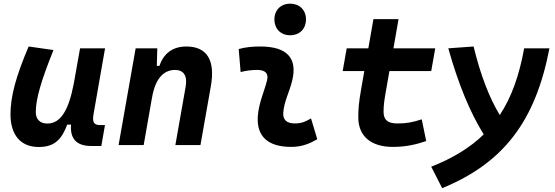

<svg xmlns="http://www.w3.org/2000/svg" viewBox="-20 -776 2970 1027"><path d="M187 10.3C275.4 10.3 311.5 -34.7 339.4 -109.4H359.9C354 -32.7 390.1 4.9 468.8 4.9H522L541.5 -106.9H518.1C481.9 -106.9 472.7 -120.6 480.5 -166.5L542 -517.6H408.2L374 -325.2V-325.7C347.7 -189.5 305.7 -115.2 233.4 -115.2C193.8 -115.2 171.4 -137.7 171.4 -176.8C171.4 -246.1 200.2 -345.2 266.1 -508.3L133.3 -527.3C64.9 -367.7 36.1 -259.3 36.1 -164.6C36.1 -53.7 90.8 10.3 187 10.3Z M614.3 0H748.5L792.5 -250.5V-249.5C811 -363.8 860.8 -401.9 916.5 -401.9C961.9 -401.9 983.4 -371.1 973.1 -312.5L918 0H1052.2L1107.9 -315.4C1132.3 -454.6 1086.9 -527.3 976.6 -527.3C903.3 -527.3 855 -489.7 833 -423.8H818.8L821.3 -517.6H705.6Z M1643.6 -142.6C1609.9 -123 1589.4 -115.7 1557.1 -115.7C1514.2 -115.7 1492.7 -134.8 1495.1 -172.4C1499.5 -234.9 1527.8 -281.2 1543 -345.2C1572.3 -465.3 1515.1 -527.3 1372.1 -527.3C1333.5 -527.3 1294.9 -524.4 1256.8 -513.7L1267.1 -390.6C1296.9 -398.4 1326.7 -401.9 1356.4 -401.9C1399.9 -401.9 1418 -382.3 1408.2 -345.2C1394 -288.1 1363.3 -222.7 1358.9 -153.3C1352.1 -46.4 1413.1 9.8 1538.1 9.8C1595.2 9.8 1637.2 -8.3 1677.2 -31.2ZM1532.2 -587.4C1582.5 -587.4 1616.7 -621.6 1616.7 -671.9C1616.7 -722.2 1582.5 -756.3 1532.2 -756.3C1481.9 -756.3 1447.8 -722.2 1447.8 -671.9C1447.8 -621.6 1481.9 -587.4 1532.2 -587.4Z M2081.5 9.8C2154.8 9.8 2209 -4.4 2259.8 -21.5L2235.8 -137.7C2185.1 -121.1 2154.3 -115.7 2105.5 -115.7C2054.2 -115.7 2031.7 -134.3 2031.7 -177.7C2031.7 -213.9 2035.2 -238.3 2046.4 -301.3L2063 -396H2286.6L2308.1 -517.6H2084.5L2111.8 -673.8H1977.5L1950.2 -517.6H1834.5L1813 -396H1928.7L1912.1 -301.3C1898.9 -226.1 1896.5 -193.4 1896.5 -148.4C1896.5 -47.4 1964.4 9.8 2081.5 9.8Z M2345.2 230.5C2672.9 96.2 2844.2 -127.4 2918.9 -517.6H2783.7C2757.8 -374 2716.8 -256.8 2653.3 -160.6C2597.2 -252.9 2550.3 -374.5 2513.2 -527.3L2377.9 -517.6C2431.2 -327.6 2493.7 -175.3 2567.4 -57.1C2495.1 13.2 2403.3 69.8 2286.6 115.7Z"/></svg>

Font: Cascadia Code
Style: Bold Italic
Weight: 700
Italic angle: -10°
Monospace: yes
Designer: Aaron Bell
Foundry: Saja Typeworks
Version: Version 2404.023